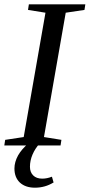

<svg xmlns="http://www.w3.org/2000/svg" viewBox="-24 -675 416 891"><path d="M180 -39 261 -26 257 0H-4L0 -26L86 -39L187 -616L106 -629L110 -655H372L368 -629L281 -616ZM225 173 224 172Q185 196 138 196Q94 196 68 172Q43 148 43 107Q43 77 60 46Q76 18 107 -9H160Q139 14 127 42Q115 70 115 99Q115 124 130 139Q145 154 172 154Q194 154 217 145Z"/></svg>

Font: Libra Serif Modern
Style: Italic
Weight: 400
Italic angle: -12°
Designer: Stefan Peev, Context Ltd
Foundry: Stefan Peev, Context Ltd
Version: Version 1.000